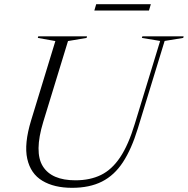

<svg xmlns="http://www.w3.org/2000/svg" viewBox="-20 -889 899 919"><path d="M187 -305.5Q143 -160.5 185 -93.2Q227 -26 341 -26Q411 -26 463.2 -51.5Q515.5 -77 555 -136Q594.5 -195 625 -295.5L746.5 -693L659 -707.5L661.5 -715H859L857 -707.5L768 -693L639.5 -273.5Q609.5 -175.5 568.5 -112.8Q527.5 -50 468.2 -20Q409 10 325 10Q239 10 182.8 -23.8Q126.5 -57.5 110.5 -128.8Q94.5 -200 129 -313L245 -692.5L161 -707.5L163 -715H396.5L394.5 -707.5L305.5 -692.5ZM431.5 -838.5 440.5 -869H702L693 -838.5Z"/></svg>

Font: Newsreader 72pt Light
Style: Italic
Weight: 300
Italic angle: -17°
Designer: Hugues Gentile
Foundry: Production Type
Version: Version 1.003; ttfautohint (v1.8.3)